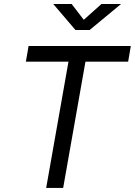

<svg xmlns="http://www.w3.org/2000/svg" viewBox="-20 -918 659 938"><path d="M205.6 0H288.6L397.5 -616.7H606L619.1 -693.4H119.6L106.4 -616.7H314.5ZM348.6 -771.5H418L571.3 -898.4H475.6L389.2 -821.3L330.1 -898.4H240.2Z"/></svg>

Font: Cascadia Mono SemiLight
Style: Italic
Weight: 350
Italic angle: -10°
Monospace: yes
Designer: Aaron Bell
Foundry: Saja Typeworks
Version: Version 2404.023